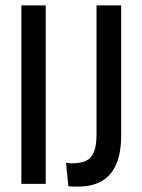

<svg xmlns="http://www.w3.org/2000/svg" viewBox="-20 -680 525 710"><path d="M59 0V-660H149V0ZM233 9 224 -78Q230 -77 235.5 -76.5Q241 -76 245 -76Q280 -76 299.5 -86Q319 -96 328 -119.5Q337 -143 337 -185V-660H428V-179Q428 -115 410 -73Q392 -31 356.5 -10.5Q321 10 269 10Q262 10 254.5 10Q247 10 233 9Z"/></svg>

Font: Bricolage Grotesque 36pt Condensed
Style: Regular
Weight: 400
Width: 3
Designer: Mathieu Triay
Foundry: Atelier Triay
Version: Version 1.001;gftools[0.9.33.dev8+g029e19f]